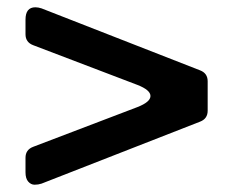

<svg xmlns="http://www.w3.org/2000/svg" viewBox="-20 -505 640 527"><path d="M50 -451Q50 -485 77 -485Q85 -485 94 -482L529 -312Q550 -304 550 -282V-201Q550 -179 529 -171L94 -1Q85 2 75 2Q65 2 57.5 -6.5Q50 -15 50 -32V-72Q50 -94 71 -102L357 -211Q393 -225 393 -241.5Q393 -258 357 -272L71 -381Q50 -389 50 -411Z"/></svg>

Font: Tsunagi Gothic Black
Style: Regular
Weight: 900
Designer: Yoshimichi Ohira
Foundry: Positype
Version: Version 1.001